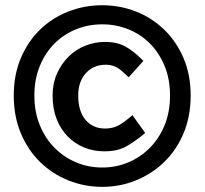

<svg xmlns="http://www.w3.org/2000/svg" viewBox="-20 -689 784 736"><path d="M32.7 -323.2Q32.7 -401.9 59.8 -466.1Q86.9 -530.3 133.5 -575.4Q180.2 -620.6 241.9 -644.8Q303.7 -668.9 372.1 -668.9Q439.9 -668.9 501.2 -644.8Q562.5 -620.6 609.4 -575.4Q656.2 -530.3 683.6 -466.1Q710.9 -401.9 710.9 -323.2Q710.9 -243.2 683.8 -178.5Q656.7 -113.8 609.6 -68.1Q562.5 -22.5 501.2 2.4Q439.9 27.3 372.1 27.3Q303.7 27.3 241.9 2.4Q180.2 -22.5 133.5 -68.1Q86.9 -113.8 59.8 -178.5Q32.7 -243.2 32.7 -323.2ZM111.8 -323.2Q111.8 -259.8 132.6 -209.2Q153.3 -158.7 188.7 -122.8Q224.1 -86.9 271 -66.9Q317.9 -46.9 372.1 -46.9Q425.8 -46.9 472.7 -66.9Q519.5 -86.9 554.9 -122.8Q590.3 -158.7 611.1 -209.2Q631.8 -259.8 631.8 -323.2Q631.8 -385.3 611.1 -435.8Q590.3 -486.3 555.2 -521.7Q520 -557.1 472.9 -576.4Q425.8 -595.7 372.1 -595.7Q317.9 -595.7 270.8 -576.4Q223.6 -557.1 188.5 -521.7Q153.3 -486.3 132.6 -435.8Q111.8 -385.3 111.8 -323.2ZM181.6 -323.2Q181.6 -369.6 198.7 -407.5Q215.8 -445.3 243.4 -472.4Q271 -499.5 307.4 -513.9Q343.8 -528.3 382.8 -528.3Q429.2 -528.3 461.4 -510.3Q493.7 -492.2 529.8 -455.6L473.1 -392.6Q442.9 -422.9 425.3 -431.9Q407.7 -440.9 385.7 -440.9Q338.4 -440.9 309.1 -408.4Q279.8 -376 279.8 -323.2Q279.8 -262.7 307.9 -229.5Q335.9 -196.3 382.8 -196.3Q411.1 -196.3 432.6 -207.3Q454.1 -218.3 487.8 -247.6L536.6 -179.2Q495.6 -145 462.4 -127Q429.2 -108.9 379.9 -108.9Q338.9 -108.9 302.7 -123.5Q266.6 -138.2 239.3 -166.3Q211.9 -194.3 196.8 -233.6Q181.6 -272.9 181.6 -323.2Z"/></svg>

Font: Pyidaungsu Book
Style: Bold
Weight: 700
Designer: Sun Tun
Foundry: MCF
Version: Version 1.008;February 27, 2020;FontCreator 11.0.0.2408 32-b